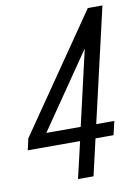

<svg xmlns="http://www.w3.org/2000/svg" viewBox="-85 -775 591 829"><g transform="rotate(-10 210.0 -360.0)"><path d="M189 0 231 -180 235 -200 322 -578 334 -577 71 -194 56 -220H387L373 -160H-3L8 -210L359 -720H423L257 0Z"/></g></svg>

Font: Instrument Sans Condensed
Style: Italic
Weight: 400
Width: 3
Italic angle: -13°
Designer: Rodrigo Fuenzalida
Foundry: fragTYPE
Version: Version 1.000;gftools[0.9.28]